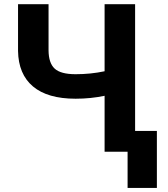

<svg xmlns="http://www.w3.org/2000/svg" viewBox="-20 -731 808 925"><path d="M66.9 0ZM630.9 -710.9V0H483.9V-269.5Q417 -255.4 344.2 -255.4Q209 -255.4 138.9 -314.5Q68.8 -373.5 66.9 -485.4V-710.9H213.9V-488.3Q214.4 -427.2 243.4 -400.4Q272.5 -373.5 344.2 -373.5Q417 -373.5 483.9 -387.7V-710.9ZM735.8 174.3H594.7V-100.1H735.8Z"/></svg>

Font: Roboto
Style: Bold
Weight: 700
Designer: Google
Version: Version 2.134; 2016; ttfautohint (v1.6)